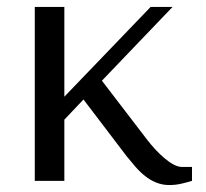

<svg xmlns="http://www.w3.org/2000/svg" viewBox="-20 -520 592 552"><path d="M165 -242V-500H80V0H165V-176L220 -234L344 -71Q356 -56 369 -41Q382 -26 397 -14Q412 -2 429.5 5Q447 12 467 12Q485 12 502 8Q519 4 532 0V-40H504Q492 -40 479 -47Q466 -54 452.5 -65.5Q439 -77 426.5 -90.5Q414 -104 404 -117L273 -288L476 -500H413Z"/></svg>

Font: Tenor Sans
Style: Regular
Weight: 400
Designer: Denis Masharov
Foundry: Denis Masharov
Version: Version 1.1